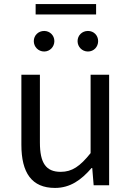

<svg xmlns="http://www.w3.org/2000/svg" viewBox="-20 -910 647 943"><path d="M250 13C325 13 379 -26 430 -85H433L440 0H516V-543H425V-158C373 -93 334 -66 278 -66C206 -66 176 -109 176 -210V-543H85V-199C85 -61 136 13 250 13ZM197 -657C225 -657 247 -680 247 -708C247 -736 225 -758 197 -758C168 -758 146 -736 146 -708C146 -680 168 -657 197 -657ZM155 -839H452V-890H155ZM412 -657C441 -657 462 -680 462 -708C462 -736 441 -758 412 -758C383 -758 361 -736 361 -708C361 -680 383 -657 412 -657Z"/></svg>

Font: Noto Sans Japanese Regular
Style: Regular
Weight: 400
Designer: Ryoko NISHIZUKA (kana & ideographs); Paul D. Hunt (Latin, Greek & Cyrillic); Wenlong ZHANG (bopomofo); Sandoll Communica
Foundry: Adobe Systems Incorporated
Version: Version 1.000;PS 1;hotconv 1.0.78;makeotf.lib2.5.61930